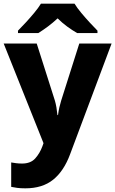

<svg xmlns="http://www.w3.org/2000/svg" viewBox="-20 -786 628 1046"><path d="M0 -549H180L279 -238Q284 -221 287.5 -200.5Q291 -180 293 -159H296Q299 -182 303.5 -201.5Q308 -221 313 -237L412 -549H588L362 54Q328 146 269.5 193Q211 240 118 240Q92 240 73.5 237.5Q55 235 41 232V99Q52 101 67.5 103Q83 105 100 105Q147 105 172 77Q197 49 211 11L217 -6ZM386 -766Q400 -743 423 -715.5Q446 -688 469.5 -662.5Q493 -637 511 -619V-606H400Q374 -621 346.5 -641Q319 -661 294 -686Q267 -661 241.5 -642Q216 -623 189 -606H78V-619Q97 -638 120.5 -663.5Q144 -689 166.5 -716Q189 -743 203 -766Z"/></svg>

Font: Noto Sans ExtraBold
Style: Regular
Weight: 800
Designer: Monotype Design Team
Foundry: Monotype Imaging Inc.
Version: Version 2.007